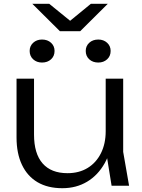

<svg xmlns="http://www.w3.org/2000/svg" viewBox="-20 -977 747 1010"><path d="M308 13Q231 13 177.5 -18.5Q124 -50 95.5 -110Q67 -170 67 -254V-563H159V-269Q159 -169 204 -117.5Q249 -66 335 -66Q396 -66 441 -93.5Q486 -121 511 -171Q536 -221 536 -287L572 -266Q566 -181 530.5 -118Q495 -55 438 -21Q381 13 308 13ZM567 0 536 -192V-563H628V-178L659 0ZM201 -648Q173 -648 154.5 -665Q136 -682 136 -709Q136 -735 154.5 -752Q173 -769 201 -769Q230 -769 248.5 -752Q267 -735 267 -709Q267 -682 248.5 -665Q230 -648 201 -648ZM497 -648Q468 -648 449.5 -665Q431 -682 431 -709Q431 -735 449.5 -752Q468 -769 497 -769Q525 -769 543.5 -752Q562 -735 562 -709Q562 -682 543.5 -665Q525 -648 497 -648ZM402 -813H295L150 -957H239L367 -853H331L458 -957H547Z"/></svg>

Font: Unbounded Light
Style: Regular
Weight: 300
Designer: Luke Prowse, Jean-Baptiste Morizot, Fátima Lázaro, Florian Runge
Foundry: NaN
Version: Version 1.700